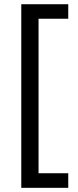

<svg xmlns="http://www.w3.org/2000/svg" viewBox="-20 -734 369 912"><path d="M304.2 158.2H81.1V-713.9H304.2V-645H163.1V88.9H304.2Z"/></svg>

Font: f08745844
Style: Regular
Weight: 400
Foundry: Ascender Corporation
Version: Version 1.10